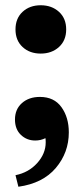

<svg xmlns="http://www.w3.org/2000/svg" viewBox="-20 -529 319 731"><path d="M154 13Q154 2 153 -3Q135 6 114 6Q82 6 59.5 -15.5Q37 -37 37 -74Q37 -113 63.5 -136.5Q90 -160 132 -160Q186 -160 214 -121Q242 -82 242 -25Q242 52 192.5 110.5Q143 169 50 182L39 138Q89 128 121.5 92Q154 56 154 13ZM39 -417Q39 -459 66 -484Q93 -509 135 -509Q177 -509 204.5 -484Q232 -459 232 -417Q232 -375 204.5 -350Q177 -325 135 -325Q93 -325 66 -350Q39 -375 39 -417Z"/></svg>

Font: Minipax
Style: Bold
Weight: 600
Designer: Raphaël Ronot, Igor Stepanchenko (Cyrillic)
Foundry: steppetype
Version: Version 1.002